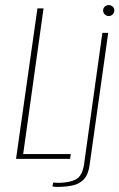

<svg xmlns="http://www.w3.org/2000/svg" viewBox="-20 -624 469 754"><path d="M43 0 127 -591H151L71 -19H258L255 0ZM205 110Q201 110 194.5 109.5Q188 109 186 108L189 92Q189 93 195.5 93.5Q202 94 209 94Q251 94 277 81Q303 68 310 22L382 -495H405L332 23Q327 62 309 80.5Q291 99 264 104.5Q237 110 205 110ZM407 -561Q398 -561 391.5 -567.5Q385 -574 385 -583Q385 -592 391.5 -598Q398 -604 407 -604Q416 -604 422.5 -598Q429 -592 429 -583Q429 -574 422.5 -567.5Q416 -561 407 -561Z"/></svg>

Font: Alumni Sans Thin Thin
Style: Italic
Weight: 250
Italic angle: -8°
Version: Version 1.016